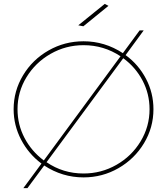

<svg xmlns="http://www.w3.org/2000/svg" viewBox="-20 -911 858 986"><path d="M768 -350Q768 -256 719.5 -175.5Q671 -95 588.5 -47.5Q506 0 409 0Q300 0 207 -61L121 55H100L193 -71Q127 -120 88.5 -193.5Q50 -267 50 -350Q50 -444 98.5 -524.5Q147 -605 229.5 -652Q312 -699 409 -699Q518 -699 611 -638L697 -755H718L625 -628Q691 -580 729.5 -507Q768 -434 768 -350ZM205 -87 599 -622Q513 -679 409 -679Q318 -679 240 -634.5Q162 -590 116 -514.5Q70 -439 70 -350Q70 -271 106 -202.5Q142 -134 205 -87ZM748 -350Q748 -429 712 -497.5Q676 -566 613 -612L219 -78Q304 -20 409 -20Q500 -20 578 -64.5Q656 -109 702 -185Q748 -261 748 -350ZM537 -881 408 -776 382 -781 518 -891Z"/></svg>

Font: Montserrat-Arabic Thin
Style: Regular
Weight: 250
Designer: Mohamed Gaber
Foundry: Kief Type Foundry
Version: Version 5.008